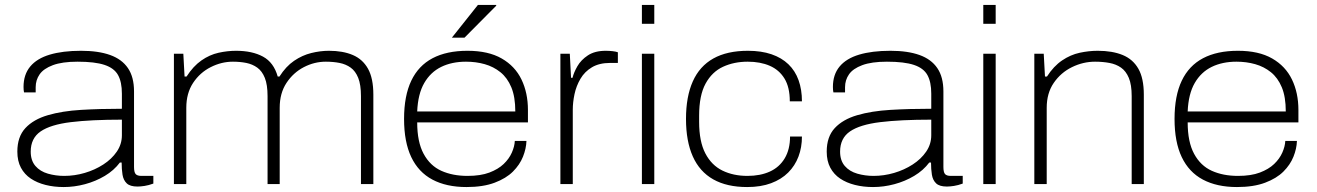

<svg xmlns="http://www.w3.org/2000/svg" viewBox="-20 -743 5314 775"><path d="M237 12Q198 12 164 3.5Q130 -5 104.5 -22Q79 -39 64.5 -66Q50 -93 50 -131Q50 -191 82.5 -226Q115 -261 173 -278Q231 -295 307.5 -299.5Q384 -304 472 -304V-365Q472 -412 456.5 -440Q441 -468 402 -481Q363 -494 293 -494Q231 -494 193.5 -480Q156 -466 140 -443Q124 -420 124 -391V-370H77Q76 -375 75.5 -380Q75 -385 75 -392Q75 -442 102 -474.5Q129 -507 181 -522.5Q233 -538 307 -538Q377 -538 424.5 -521Q472 -504 496.5 -468Q521 -432 521 -374V-69Q521 -48 527.5 -40.5Q534 -33 551 -33H599V-2Q580 5 563.5 7.5Q547 10 535 10Q505 10 491.5 -3Q478 -16 474.5 -38Q471 -60 471 -87H464Q440 -55 403 -33Q366 -11 323 0.5Q280 12 237 12ZM239 -33Q281 -33 322 -45Q363 -57 397 -79Q431 -101 451.5 -131Q472 -161 472 -197V-260Q348 -260 266 -250Q184 -240 144 -212.5Q104 -185 104 -131Q104 -95 123 -73Q142 -51 173.5 -42Q205 -33 239 -33Z M682 0V-526H720L725 -434H733Q760 -476 793 -499Q826 -522 862 -530Q898 -538 933 -538Q998 -538 1041.5 -514.5Q1085 -491 1101 -434H1108Q1134 -475 1167 -497.5Q1200 -520 1236.5 -529Q1273 -538 1308 -538Q1364 -538 1404 -521Q1444 -504 1465.5 -465.5Q1487 -427 1487 -361V0H1437V-355Q1437 -401 1426 -428.5Q1415 -456 1395.5 -470Q1376 -484 1350.5 -489Q1325 -494 1295 -494Q1249 -494 1206.5 -472Q1164 -450 1136.5 -408.5Q1109 -367 1109 -308V0H1060V-355Q1060 -401 1049 -428.5Q1038 -456 1018.5 -470Q999 -484 974 -489Q949 -494 920 -494Q874 -494 830.5 -472Q787 -450 759.5 -408.5Q732 -367 732 -308V0Z M1863 12Q1782 12 1725.5 -18Q1669 -48 1640 -109Q1611 -170 1611 -263Q1611 -356 1640 -417Q1669 -478 1726 -508Q1783 -538 1867 -538Q1951 -538 2005 -507Q2059 -476 2085 -422Q2111 -368 2111 -299V-249H1664Q1664 -170 1690 -122Q1716 -74 1761.5 -53.5Q1807 -33 1867 -33Q1920 -33 1955.5 -46.5Q1991 -60 2013 -81Q2035 -102 2046 -127Q2057 -152 2058 -174H2105Q2104 -143 2091 -110.5Q2078 -78 2050.5 -50.5Q2023 -23 1976.5 -5.5Q1930 12 1863 12ZM1664 -293H2060Q2060 -352 2044 -390.5Q2028 -429 2000 -451.5Q1972 -474 1936.5 -484Q1901 -494 1861 -494Q1804 -494 1761 -473Q1718 -452 1692.5 -408Q1667 -364 1664 -293ZM1804 -591 1909 -723H1983V-720L1855 -591Z M2242 0V-526H2280L2285 -429H2291Q2296 -450 2310.5 -475.5Q2325 -501 2353 -519.5Q2381 -538 2425 -538Q2439 -538 2452.5 -536.5Q2466 -535 2474 -532V-489H2443Q2399 -489 2369.5 -471.5Q2340 -454 2323 -425Q2306 -396 2299 -363Q2292 -330 2292 -300V0Z M2571 -647V-723H2621V-647ZM2571 0V-526H2621V0Z M2996 12Q2914 12 2859 -19Q2804 -50 2776.5 -111.5Q2749 -173 2749 -263Q2749 -353 2776.5 -414.5Q2804 -476 2859.5 -507Q2915 -538 2999 -538Q3053 -538 3094 -524Q3135 -510 3162.5 -483.5Q3190 -457 3203.5 -419Q3217 -381 3217 -334H3168Q3168 -391 3146.5 -426Q3125 -461 3087 -477.5Q3049 -494 2998 -494Q2943 -494 2898.5 -473.5Q2854 -453 2828 -405.5Q2802 -358 2802 -276V-251Q2802 -172 2827 -124Q2852 -76 2896 -54.5Q2940 -33 2997 -33Q3049 -33 3087.5 -50.5Q3126 -68 3147.5 -104Q3169 -140 3169 -192H3217Q3217 -148 3203 -111Q3189 -74 3161.5 -46.5Q3134 -19 3092.5 -3.5Q3051 12 2996 12Z M3504 12Q3465 12 3431 3.5Q3397 -5 3371.5 -22Q3346 -39 3331.5 -66Q3317 -93 3317 -131Q3317 -191 3349.5 -226Q3382 -261 3440 -278Q3498 -295 3574.5 -299.5Q3651 -304 3739 -304V-365Q3739 -412 3723.5 -440Q3708 -468 3669 -481Q3630 -494 3560 -494Q3498 -494 3460.5 -480Q3423 -466 3407 -443Q3391 -420 3391 -391V-370H3344Q3343 -375 3342.5 -380Q3342 -385 3342 -392Q3342 -442 3369 -474.5Q3396 -507 3448 -522.5Q3500 -538 3574 -538Q3644 -538 3691.5 -521Q3739 -504 3763.5 -468Q3788 -432 3788 -374V-69Q3788 -48 3794.5 -40.5Q3801 -33 3818 -33H3866V-2Q3847 5 3830.5 7.5Q3814 10 3802 10Q3772 10 3758.5 -3Q3745 -16 3741.5 -38Q3738 -60 3738 -87H3731Q3707 -55 3670 -33Q3633 -11 3590 0.5Q3547 12 3504 12ZM3506 -33Q3548 -33 3589 -45Q3630 -57 3664 -79Q3698 -101 3718.5 -131Q3739 -161 3739 -197V-260Q3615 -260 3533 -250Q3451 -240 3411 -212.5Q3371 -185 3371 -131Q3371 -95 3390 -73Q3409 -51 3440.5 -42Q3472 -33 3506 -33Z M3949 -647V-723H3999V-647ZM3949 0V-526H3999V0Z M4155 0V-526H4193L4198 -434H4206Q4233 -476 4267 -499Q4301 -522 4338 -530Q4375 -538 4411 -538Q4470 -538 4511.5 -521Q4553 -504 4575 -465.5Q4597 -427 4597 -361V0H4548V-355Q4548 -401 4536.5 -428.5Q4525 -456 4505 -470Q4485 -484 4458 -489Q4431 -494 4400 -494Q4352 -494 4307 -472Q4262 -450 4233.5 -408.5Q4205 -367 4205 -308V0Z M4973 12Q4892 12 4835.5 -18Q4779 -48 4750 -109Q4721 -170 4721 -263Q4721 -356 4750 -417Q4779 -478 4836 -508Q4893 -538 4977 -538Q5061 -538 5115 -507Q5169 -476 5195 -422Q5221 -368 5221 -299V-249H4774Q4774 -170 4800 -122Q4826 -74 4871.5 -53.5Q4917 -33 4977 -33Q5030 -33 5065.5 -46.5Q5101 -60 5123 -81Q5145 -102 5156 -127Q5167 -152 5168 -174H5215Q5214 -143 5201 -110.5Q5188 -78 5160.5 -50.5Q5133 -23 5086.5 -5.5Q5040 12 4973 12ZM4774 -293H5170Q5170 -352 5154 -390.5Q5138 -429 5110 -451.5Q5082 -474 5046.5 -484Q5011 -494 4971 -494Q4914 -494 4871 -473Q4828 -452 4802.5 -408Q4777 -364 4774 -293Z"/></svg>

Font: Archivo SemiExpanded Thin
Style: Regular
Weight: 250
Width: 6
Designer: Hector Gatti
Foundry: Omnibus-Type
Version: Version 2.001